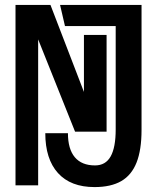

<svg xmlns="http://www.w3.org/2000/svg" viewBox="-20 -745 640 780"><path d="M164 -204H256Q256 -139.5 284 -106.2Q312 -73 366 -73Q409 -73 429.5 -109.5Q450 -146 450 -219V-639H244L224 -725H555V-217Q555 -136 534.8 -84.8Q514.5 -33.5 472.5 -9.2Q430.5 15 364 15Q267 15 215.5 -42Q164 -99 164 -204ZM43 -725H185L321 -371.5V-603H413V-210H285L135 -585V8H43Z"/></svg>

Font: JuliaMono
Style: Bold
Weight: 700
Monospace: yes
Designer: cormullion
Foundry: corm
Version: Version 0.055; ttfautohint (v1.8.4)